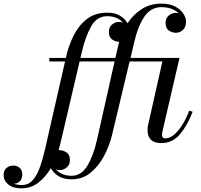

<svg xmlns="http://www.w3.org/2000/svg" viewBox="-205 -780 1108 1060"><path d="M858.5 -163Q830 -88 788.8 -39Q747.5 10 685 10Q609.5 10 609.5 -63Q609.5 -74 611.5 -85L691.5 -440.5H510.5L414.5 -38.5Q400 23 370 80Q340 137 295.2 173.5Q250.5 210 190.5 210Q144 210 115.8 191Q87.5 172 76 148Q47.5 196.5 6.8 228.2Q-34 260 -87 260Q-132.5 260 -158.8 238.8Q-185 217.5 -185 186Q-185 161 -169.2 147.5Q-153.5 134 -130.5 134Q-111.5 134 -96.8 146.5Q-82 159 -82 183.5Q-82 206 -95 220Q-108 234 -128 234Q-109 241.5 -84.5 241.5Q-49 241.5 -25.5 216Q-2 190.5 14.5 145.2Q31 100 44.5 40L154 -440.5H67.5V-460H158.5L159 -461.5Q172 -523.5 199.8 -580.5Q227.5 -637.5 273.2 -673.8Q319 -710 386.5 -710Q431.5 -710 459 -692.5Q486.5 -675 499 -651.5Q530 -699 576.8 -729.5Q623.5 -760 686.5 -760Q732 -760 762 -744Q792 -728 807 -705Q822 -682 822 -661Q822 -630.5 805 -614.8Q788 -599 765 -599Q746.5 -599 727.8 -611.2Q709 -623.5 709 -653.5Q709 -680 727 -694.5Q745 -709 765.5 -709Q773 -709 780.5 -707.5Q766 -722 741.8 -731.2Q717.5 -740.5 686.5 -740.5Q626 -740.5 590 -685.2Q554 -630 534.5 -540L515.5 -460H786L691.5 -53Q689.5 -45 689.5 -35Q689.5 -16 707 -16Q732.5 -16 757.2 -37.2Q782 -58.5 803.2 -93.2Q824.5 -128 839.5 -169ZM246 -490 239 -460H432L443.5 -511.5Q447.5 -530.5 453 -549Q434 -549 415 -561.5Q396 -574 396 -603.5Q396 -630 413.5 -644.5Q431 -659 451.5 -659Q462 -659 473.5 -655Q461 -670.5 439.2 -680.5Q417.5 -690.5 386.5 -690.5Q330 -690.5 298.5 -635.2Q267 -580 246 -490ZM125.5 159Q115.5 159 103.5 155Q116 170 138 180.2Q160 190.5 190.5 190.5Q243.5 190.5 277.2 135.2Q311 80 331 -10L427.5 -440.5H234.5L128.5 11.5Q124 30.5 118.5 49Q121 49 123.5 49Q142.5 49 161.8 61.2Q181 73.5 181 103.5Q181 129.5 163.5 144.2Q146 159 125.5 159Z"/></svg>

Font: Bodoni* 11pt
Style: Italic
Weight: 400
Italic angle: -13°
Version: Version 2.3